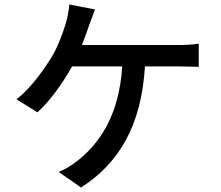

<svg xmlns="http://www.w3.org/2000/svg" viewBox="-20 -803 980 853"><path d="M411 -508H523C509 -284 417 -161 322 -87C301 -70 270 -51 241 -39L340 30C506 -76 608 -242 624 -508H771C792 -508 831 -507 863 -506V-609C835 -604 794 -603 771 -603H557H344C356 -634 367 -664 375 -688C383 -708 393 -738 402 -761L288 -783C286 -756 280 -725 272 -698C260 -660 243 -611 218 -564C184 -506 119 -411 53 -362L146 -304C201 -352 261 -437 300 -508Z"/></svg>

Font: GenSekiGothic2 TW M
Style: Regular
Weight: 500
Version: Version 2.100;PS 2.1;hotconv 16.6.51;makeotf.lib2.5.65220 DE